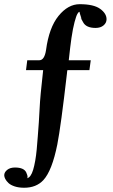

<svg xmlns="http://www.w3.org/2000/svg" viewBox="-41 -718 536 908"><path d="M335.9 -698.2Q401.9 -698.2 432.4 -676.3Q462.9 -654.3 462.9 -627Q462.9 -609.9 448.7 -597.9Q434.6 -585.9 411.1 -585.9Q366.2 -585.9 352.1 -612.8L339.4 -635.7Q340.3 -634.3 343.3 -630.4L345.2 -627Q334 -661.1 335 -662.1Q330.6 -662.1 325 -652.3Q319.3 -642.6 311.5 -613.3Q303.7 -584 296.9 -538.1Q291.5 -501 284.2 -433.1H388.2L381.8 -386.2H277.8Q275.9 -378.4 275.9 -373Q246.6 -118.7 230 -34.7Q205.1 89.4 164.1 133.8Q130.4 169.9 73.2 169.9Q47.9 169.9 28.6 163.6Q9.3 157.2 -1 147.5Q-11.2 137.7 -16.1 128.2Q-21 118.7 -21 110.8Q-21 96.7 -7.1 85.4Q6.8 74.2 29.8 74.2Q71.8 74.2 83 97.2Q87.9 108.4 87.9 109.9Q91.8 124.5 85.4 125Q95.2 124 102.8 113.5Q110.4 103 115.7 85.2Q121.1 67.4 125.5 42.5Q129.9 17.6 132.6 -11.2Q135.3 -40 137.7 -72.8L142.6 -139.2Q143.1 -145 143.1 -147.9Q144 -162.6 145.5 -189.7Q147 -216.8 148.4 -238.8Q149.9 -260.7 151.9 -279.8L163.1 -386.2H82L87.9 -433.1H145Q169.4 -433.1 176.8 -481.9Q190.9 -587.4 235.8 -642.8Q280.8 -698.2 335.9 -698.2Z"/></svg>

Font: Linux Libertine G
Style: Semibold
Weight: 600
Designer: Philipp H. Poll
Foundry: Philipp H. Poll
Version: Version 5.1.1